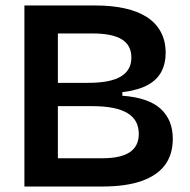

<svg xmlns="http://www.w3.org/2000/svg" viewBox="-20 -680 693 700"><path d="M69 0V-660H329Q388 -660 435 -649.5Q482 -639 515 -618Q548 -597 566 -564Q584 -531 584 -487Q584 -448 568 -418Q552 -388 517.5 -369.5Q483 -351 426 -344V-331Q521 -324 565.5 -283.5Q610 -243 610 -174Q610 -117 581.5 -78.5Q553 -40 496 -20Q439 0 353 0ZM191 -103H353Q420 -103 453 -125Q486 -147 486 -192Q486 -243 444 -268Q402 -293 317 -293H191ZM191 -378H302Q382 -378 420.5 -401Q459 -424 459 -470Q459 -515 424 -536.5Q389 -558 318 -558H191Z"/></svg>

Font: Bricolage Grotesque 36pt SemiBold
Style: Regular
Weight: 600
Designer: Mathieu Triay
Foundry: Atelier Triay
Version: Version 1.001;gftools[0.9.33.dev8+g029e19f]